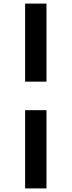

<svg xmlns="http://www.w3.org/2000/svg" viewBox="-20 -857 399 1070"><path d="M120 -837H239V-402H120ZM120 -243H239V193H120Z"/></svg>

Font: BioRhyme ExtraBold
Style: Bold
Weight: 700
Version: Version 1.600;gftools[0.9.33]